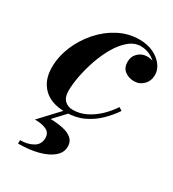

<svg xmlns="http://www.w3.org/2000/svg" viewBox="-176 -569 832 922"><g transform="rotate(30 240.0 -108.0)"><path d="M190 10Q110.5 10 68.5 -31.8Q26.5 -73.5 26.5 -144Q26.5 -203 50.2 -260.8Q74 -318.5 115.5 -366Q157 -413.5 211 -441.8Q265 -470 325.5 -470Q370 -470 403.5 -453.8Q437 -437.5 455.5 -412.2Q474 -387 474 -360Q474 -326 452.5 -304.5Q431 -283 400 -283Q372 -283 350 -299.2Q328 -315.5 328 -349Q328 -379 348.5 -398.5Q369 -418 397.5 -418Q415 -418 432.2 -411.8Q449.5 -405.5 461.2 -392.8Q473 -380 473 -360H455Q455 -382.5 439.2 -402Q423.5 -421.5 399 -433.5Q374.5 -445.5 347.5 -445.5Q312 -445.5 281.8 -420.2Q251.5 -395 227.5 -354Q203.5 -313 186.8 -264.8Q170 -216.5 161 -169.5Q152 -122.5 152 -86.5Q152 -52 169.2 -34.5Q186.5 -17 215.5 -17Q253 -17 287.5 -34Q322 -51 351.8 -79.2Q381.5 -107.5 403.5 -141L421 -129.5Q397.5 -94.5 364.8 -62.5Q332 -30.5 288.8 -10.2Q245.5 10 190 10ZM69 254.5V235.5Q111 235.5 140.2 218.5Q169.5 201.5 169.5 165.5Q169.5 137.5 146 125.8Q122.5 114 81.5 114L192.5 -5H219.5L145.5 74Q185 75 216 81.8Q247 88.5 265.2 104.5Q283.5 120.5 283.5 147.5Q283.5 181.5 255 205.5Q226.5 229.5 178 242Q129.5 254.5 69 254.5Z"/></g></svg>

Font: Bodoni Moda
Style: Bold Italic
Weight: 700
Italic angle: -13°
Version: Version 2.004